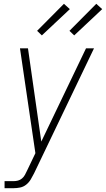

<svg xmlns="http://www.w3.org/2000/svg" viewBox="-20 -774 557 1009"><path d="M4 215V178H51Q63 178 74.5 175Q86 172 95.5 164Q105 156 111 145Q117 134 122 123V122H123Q123 122 123 121.5Q123 121 123 121L166 31Q146 -106 125.5 -244Q105 -382 85 -520H127L197 -30L432 -520H474L159 137Q151 153 141.5 169Q132 185 117.5 196.5Q103 208 85.5 211.5Q68 215 51 215ZM370 -588 345 -612 486 -754 517 -726ZM200 -588 175 -612 316 -754 347 -726Z"/></svg>

Font: Iosevka SS04 Extralight
Style: Italic
Weight: 200
Italic angle: -9°
Monospace: yes
Designer: Belleve Invis
Foundry: Belleve Invis
Version: Version 19.0.0; ttfautohint (v1.8.4)